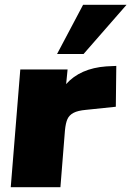

<svg xmlns="http://www.w3.org/2000/svg" viewBox="-20 -784 550 804"><path d="M467 -508 465 -337 340 -324Q306 -321 288 -311.5Q270 -302 262.5 -285.5Q255 -269 252 -238L233 0H25L65 -493H263L257 -432Q316 -498 425 -506ZM219 -558 328 -764H510L330 -558Z"/></svg>

Font: Nunito Sans Heavy Heavy
Style: Italic
Weight: 400
Italic angle: -4.541°
Designer: Vernon Adams
Foundry: Vernon Adams
Version: Version 2.002